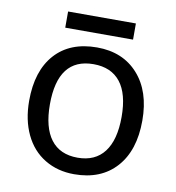

<svg xmlns="http://www.w3.org/2000/svg" viewBox="-78 -747 761 828"><g transform="rotate(10 302.5 -333.5)"><path d="M550.8 -269Q550.8 -137.7 484.4 -64Q418 9.8 300.8 9.8Q228 9.8 171.9 -24.2Q115.7 -58.1 85.4 -121.6Q55.2 -185.1 55.2 -269Q55.2 -399.9 120.6 -472.9Q186 -545.9 304.2 -545.9Q417.5 -545.9 484.1 -471.4Q550.8 -397 550.8 -269ZM146 -269Q146 -168 185.8 -115.5Q225.6 -63 303.2 -63Q379.9 -63 419.9 -115.5Q460 -168 460 -269Q460 -370.1 419.7 -421.1Q379.4 -472.2 301.8 -472.2Q146 -472.2 146 -269ZM153.8 -676.8H450.7V-606H153.8Z"/></g></svg>

Font: NotoPenekeko
Style: Regular
Weight: 400
Designer: Monotype Design team
Foundry: Monotype Imaging Inc.
Version: Version 1.04